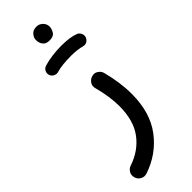

<svg xmlns="http://www.w3.org/2000/svg" viewBox="-310 -697 1008 1008"><g transform="rotate(-45 194.0 -193.5)"><path d="M249 -279.3Q271 -287.6 288.1 -276.4Q305.2 -265.1 309.6 -248Q321.8 -201.2 328.1 -156.2Q334.5 -111.3 334.5 -68.4Q334.5 69.8 267.8 158Q201.2 246.1 93.3 282.2Q72.8 288.6 56.2 278.8Q39.6 269 34.7 252.4Q28.3 231 38.3 215.1Q48.3 199.2 63.5 194.3Q147 166.5 195.1 102.1Q243.2 37.6 243.2 -68.4Q243.2 -139.2 220.2 -225.1Q214.8 -245.1 225.1 -259.8Q235.4 -274.4 249 -279.3ZM178.2 -623.5Q178.2 -642.1 191.9 -657Q205.6 -671.9 228 -671.9Q243.7 -671.9 254.4 -665.5Q265.1 -659.2 271.5 -649.4Q279.3 -636.7 279.3 -623Q279.3 -607.4 268.8 -589.4Q258.3 -571.3 228 -571.3Q207.5 -571.3 196.8 -580.1Q186 -588.9 182.1 -601.1Q178.2 -610.8 178.2 -623.5ZM97.2 -447.3Q93.3 -460.9 100.1 -473.9Q106.9 -486.8 121.1 -491.2Q147 -499.5 182.1 -504.2Q217.3 -508.8 251.5 -508.8Q316.4 -508.8 355.5 -493.2Q369.6 -485.4 374 -470Q378.4 -454.6 369.6 -441.4Q354.5 -419.4 329.1 -425.8Q315.4 -430.2 294.2 -432.6Q272.9 -435.1 251.5 -435.1Q218.8 -435.1 189.7 -432.1Q160.6 -429.2 141.6 -422.9Q127.9 -418.9 114.5 -426.3Q101.1 -433.6 97.2 -447.3Z"/></g></svg>

Font: Mikhak-DS2-FD Medium
Style: Regular
Weight: 500
Designer: Amin Abedi
Version: Version 3.4